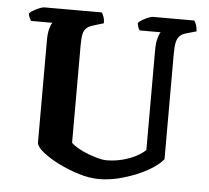

<svg xmlns="http://www.w3.org/2000/svg" viewBox="-51 -759 887 813"><g transform="rotate(5 392.5 -352.0)"><path d="M398 0Q358 0 312.5 -14Q267 -28 226 -48.5Q185 -69 157.5 -91Q130 -113 128 -130V-565Q128 -596 133.5 -616Q139 -636 145 -642H54Q51 -647 47 -654.5Q43 -662 42 -673Q48 -680 60.5 -687Q73 -694 85.5 -699Q98 -704 104 -704H349Q353 -699 357.5 -687Q362 -675 362 -659L319 -646Q301 -641 290.5 -632Q280 -623 276 -606.5Q272 -590 272 -560V-143Q283 -132 302.5 -121Q322 -110 344.5 -101.5Q367 -93 387.5 -87.5Q408 -82 422 -82Q456 -82 488.5 -90Q521 -98 547 -111.5Q573 -125 588 -140V-564Q588 -596 594 -616.5Q600 -637 605 -642H516Q512 -646 509 -654.5Q506 -663 505 -673Q511 -680 523 -687Q535 -694 547.5 -699Q560 -704 566 -704H742Q747 -698 751 -687Q755 -676 756 -659L717 -648Q698 -643 687.5 -634Q677 -625 672.5 -607Q668 -589 668 -555V-108Q655 -91 627 -72Q599 -53 561.5 -37Q524 -21 482 -10.5Q440 0 398 0Z"/></g></svg>

Font: Texturina 12pt
Style: Bold
Weight: 700
Designer: Guillermo Torres Carreño
Foundry: Omnibus-Type
Version: Version 1.002